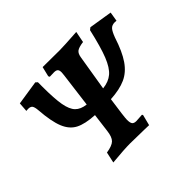

<svg xmlns="http://www.w3.org/2000/svg" viewBox="-148 -853 1066 1066"><g transform="rotate(-45 385.0 -320.0)"><path d="M770 -590 761 -535Q756 -536 748 -536Q726 -536 714 -523Q702 -510 689 -475Q662 -391 629 -343Q596 -295 549.5 -274Q503 -253 431 -249Q413 -125 413 -105Q413 -81 420 -72Q427 -63 445 -63Q456 -63 492 -66L495 -60L479 3L443 2L332 0Q287 0 192 9L206 -55Q252 -62 269.5 -79Q287 -96 292 -139L306 -249Q232 -253 191.5 -274Q151 -295 130.5 -345.5Q110 -396 103 -490Q101 -516 94 -526Q87 -536 68 -536Q59 -536 53 -535L57 -590L200 -612L211 -602V-566Q211 -473 220 -423Q229 -373 251 -350.5Q273 -328 315 -323L341 -526Q343 -544 343 -548Q343 -565 336 -571.5Q329 -578 313 -578L279 -577L275 -585L289 -643L422 -642Q454 -642 559 -649L546 -583Q509 -578 495 -567.5Q481 -557 477 -529Q457 -411 443 -322Q490 -327 519.5 -352Q549 -377 572 -434.5Q595 -492 620 -602L633 -612Z"/></g></svg>

Font: Alegreya SC
Style: Bold Italic
Weight: 700
Italic angle: -7°
Designer: Juan Pablo del Peral
Foundry: Huerta Tipografica
Version: Version 2.007; ttfautohint (v1.6)